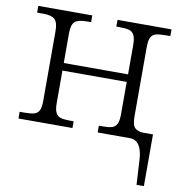

<svg xmlns="http://www.w3.org/2000/svg" viewBox="-83 -613 853 900"><g transform="rotate(10 344.0 -163.0)"><path d="M619 85Q612 0 557 0H404V-32H417Q449 -32 465 -36.5Q481 -41 489 -56Q497 -71 497 -102V-257H191V-102Q191 -71 199 -56Q207 -41 223 -36.5Q239 -32 269 -32H284V0H27V-32H48Q80 -32 96 -36.5Q112 -41 119.5 -55.5Q127 -70 127 -102V-433Q127 -475 111 -489.5Q95 -504 57 -504H27V-536H284V-504H263Q223 -504 207 -490Q191 -476 191 -434V-293H497V-433Q497 -464 489 -479.5Q481 -495 465 -499.5Q449 -504 418 -504H404V-536H661V-504H640Q609 -504 592.5 -499.5Q576 -495 568.5 -480Q561 -465 561 -434V-104Q561 -63 575 -49.5Q589 -36 619 -36H661V210H626Z"/></g></svg>

Font: Noto Serif Light
Style: Regular
Weight: 300
Designer: Monotype Design Team
Foundry: Monotype Imaging Inc.
Version: Version 1.001